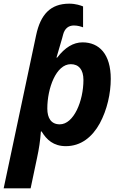

<svg xmlns="http://www.w3.org/2000/svg" viewBox="-53 -787 668 1047"><path d="M114 240 149 74C160 23 166 -17 170 -70H174C201 -25 239 10 306 10C389 10 450 -40 491 -114C531 -188 551 -277 551 -357C551 -492 488 -556 397 -556C347 -556 301 -528 259 -473H255C264 -502 275 -540 286 -579L291 -598C300 -633 322 -648 350 -648C371 -648 389 -642 400 -638V-752C388 -757 360 -767 325 -767C222 -767 168 -708 144 -595L-33 240ZM273 -109C226 -109 205 -143 205 -195C205 -306 253 -437 333 -437C376 -437 402 -408 402 -351C402 -236 349 -109 273 -109Z"/></svg>

Font: BC Sans
Style: Bold Italic
Weight: 700
Italic angle: -12°
Designer: Monotype Design Team
Province of B.C.
Foundry: Monotype Imaging Inc.
Version: Version 2.000;GOOG;noto-source:20170915:90ef993387c0